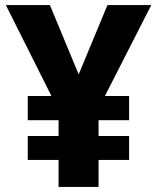

<svg xmlns="http://www.w3.org/2000/svg" viewBox="-20 -734 618 754"><path d="M289 -442 402 -714H574L392 -357H487V-262H367V-200H487V-106H367V0H210V-106H89V-200H210V-262H89V-357H182L3 -714H176Z"/></svg>

Font: Noto Sans Bengali ExtraBold
Style: Regular
Weight: 800
Designer: Jelle Bosma - Monotype Design Team
Foundry: Monotype Imaging Inc.
Version: Version 2.003; ttfautohint (v1.8.4.7-5d5b)